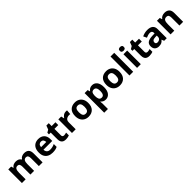

<svg xmlns="http://www.w3.org/2000/svg" viewBox="587 -2981 5443 5443"><g transform="rotate(-45 3308.5 -260.0)"><path d="M719 -556Q812 -556 859.5 -508.5Q907 -461 907 -356V0H758V-319Q758 -437 676 -437Q617 -437 592 -395Q567 -353 567 -274V0H418V-319Q418 -437 336 -437Q274 -437 250.5 -390.5Q227 -344 227 -257V0H78V-546H192L212 -476H220Q245 -518 288.5 -537Q332 -556 379 -556Q439 -556 481 -536.5Q523 -517 545 -476H558Q583 -518 627.5 -537Q672 -556 719 -556Z M1285 -556Q1398 -556 1464 -491.5Q1530 -427 1530 -308V-236H1178Q1180 -173 1215.5 -137Q1251 -101 1314 -101Q1367 -101 1410 -111.5Q1453 -122 1499 -144V-29Q1459 -9 1414.5 0.5Q1370 10 1307 10Q1225 10 1162 -20.5Q1099 -51 1063 -113Q1027 -175 1027 -269Q1027 -365 1059.5 -428.5Q1092 -492 1150 -524Q1208 -556 1285 -556ZM1286 -450Q1243 -450 1214.5 -422Q1186 -394 1181 -335H1390Q1389 -385 1364 -417.5Q1339 -450 1286 -450Z M1881 -109Q1906 -109 1929 -114Q1952 -119 1975 -126V-15Q1951 -5 1915.5 2.5Q1880 10 1838 10Q1789 10 1750.5 -6Q1712 -22 1689.5 -61.5Q1667 -101 1667 -171V-434H1596V-497L1678 -547L1721 -662H1816V-546H1969V-434H1816V-171Q1816 -140 1834 -124.5Q1852 -109 1881 -109Z M2390 -556Q2401 -556 2416 -555Q2431 -554 2440 -552L2429 -412Q2422 -414 2408.5 -415.5Q2395 -417 2385 -417Q2347 -417 2312 -403.5Q2277 -390 2255.5 -360Q2234 -330 2234 -278V0H2085V-546H2198L2220 -454H2227Q2251 -496 2293 -526Q2335 -556 2390 -556Z M3015 -274Q3015 -138 2943.5 -64Q2872 10 2749 10Q2673 10 2613.5 -23Q2554 -56 2520 -119.5Q2486 -183 2486 -274Q2486 -410 2557 -483Q2628 -556 2752 -556Q2829 -556 2888 -523Q2947 -490 2981 -427.5Q3015 -365 3015 -274ZM2638 -274Q2638 -193 2664.5 -151.5Q2691 -110 2751 -110Q2810 -110 2836.5 -151.5Q2863 -193 2863 -274Q2863 -355 2836.5 -395.5Q2810 -436 2750 -436Q2691 -436 2664.5 -395.5Q2638 -355 2638 -274Z M3442 -556Q3534 -556 3591 -484.5Q3648 -413 3648 -274Q3648 -135 3589 -62.5Q3530 10 3438 10Q3379 10 3344 -11.5Q3309 -33 3287 -60H3279Q3287 -18 3287 20V240H3138V-546H3259L3280 -475H3287Q3309 -508 3346 -532Q3383 -556 3442 -556ZM3394 -437Q3336 -437 3312.5 -401Q3289 -365 3287 -291V-275Q3287 -196 3310.5 -153.5Q3334 -111 3396 -111Q3447 -111 3471.5 -153.5Q3496 -196 3496 -276Q3496 -437 3394 -437Z M4267 -274Q4267 -138 4195.5 -64Q4124 10 4001 10Q3925 10 3865.5 -23Q3806 -56 3772 -119.5Q3738 -183 3738 -274Q3738 -410 3809 -483Q3880 -556 4004 -556Q4081 -556 4140 -523Q4199 -490 4233 -427.5Q4267 -365 4267 -274ZM3890 -274Q3890 -193 3916.5 -151.5Q3943 -110 4003 -110Q4062 -110 4088.5 -151.5Q4115 -193 4115 -274Q4115 -355 4088.5 -395.5Q4062 -436 4002 -436Q3943 -436 3916.5 -395.5Q3890 -355 3890 -274Z M4539 0H4390V-760H4539Z M4770 -760Q4803 -760 4827 -744.5Q4851 -729 4851 -687Q4851 -646 4827 -630Q4803 -614 4770 -614Q4736 -614 4712.5 -630Q4689 -646 4689 -687Q4689 -729 4712.5 -744.5Q4736 -760 4770 -760ZM4844 -546V0H4695V-546Z M5230 -109Q5255 -109 5278 -114Q5301 -119 5324 -126V-15Q5300 -5 5264.5 2.5Q5229 10 5187 10Q5138 10 5099.5 -6Q5061 -22 5038.5 -61.5Q5016 -101 5016 -171V-434H4945V-497L5027 -547L5070 -662H5165V-546H5318V-434H5165V-171Q5165 -140 5183 -124.5Q5201 -109 5230 -109Z M5658 -557Q5768 -557 5826.5 -509.5Q5885 -462 5885 -364V0H5781L5752 -74H5748Q5713 -30 5674 -10Q5635 10 5567 10Q5494 10 5446 -32.5Q5398 -75 5398 -163Q5398 -250 5459 -291.5Q5520 -333 5642 -337L5737 -340V-364Q5737 -407 5714.5 -427Q5692 -447 5652 -447Q5612 -447 5574 -435.5Q5536 -424 5498 -407L5449 -508Q5493 -531 5546.5 -544Q5600 -557 5658 -557ZM5679 -251Q5607 -249 5579 -225Q5551 -201 5551 -162Q5551 -128 5571 -113.5Q5591 -99 5623 -99Q5671 -99 5704 -127.5Q5737 -156 5737 -208V-253Z M6348 -556Q6436 -556 6489 -508.5Q6542 -461 6542 -356V0H6393V-319Q6393 -378 6372 -407.5Q6351 -437 6305 -437Q6237 -437 6212 -390.5Q6187 -344 6187 -257V0H6038V-546H6152L6172 -476H6180Q6206 -518 6251.5 -537Q6297 -556 6348 -556Z"/></g></svg>

Font: Noto Sans Bengali
Style: Bold
Weight: 700
Designer: Jelle Bosma - Monotype Design Team
Foundry: Monotype Imaging Inc.
Version: Version 2.003; ttfautohint (v1.8.4.7-5d5b)